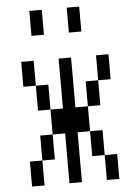

<svg xmlns="http://www.w3.org/2000/svg" viewBox="-59 -917 618 959"><g transform="rotate(-5 250.0 -437.5)"><path d="M62.5 -125Q62.5 -125 62.5 0H125Q125 0 125 -125ZM250 -250Q250 -250 250 0H312.5Q312.5 0 312.5 -250H375Q375 -250 375 -125H437.5Q437.5 -125 437.5 0H500Q500 0 500 -125H437.5Q437.5 -125 437.5 -250H375Q375 -250 375 -375H312.5Q312.5 -375 312.5 -625H250Q250 -625 250 -375H187.5Q187.5 -375 187.5 -250H125Q125 -250 125 -125H187.5Q187.5 -125 187.5 -250ZM187.5 -375Q187.5 -375 187.5 -500H125Q125 -500 125 -375ZM375 -375H437.5Q437.5 -375 437.5 -500H375Q375 -500 375 -375ZM125 -500Q125 -500 125 -625H62.5Q62.5 -625 62.5 -500ZM437.5 -500H500Q500 -500 500 -625H437.5Q437.5 -625 437.5 -500ZM125 -875Q125 -875 125 -750H187.5Q187.5 -750 187.5 -875ZM312.5 -875Q312.5 -875 312.5 -750H375Q375 -750 375 -875Z"/></g></svg>

Font: CalcUnifontExMono
Style: Regular
Weight: 500
Version: Version 15.0.06